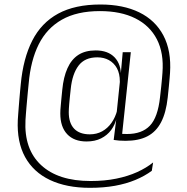

<svg xmlns="http://www.w3.org/2000/svg" viewBox="-20 -682 851 874"><path d="M374 -38Q317 -38 285.8 -71.2Q254.5 -104.5 254.5 -165.5Q254.5 -172.5 255 -182Q255.5 -191.5 256.8 -204Q258 -216.5 259.5 -233.5Q261 -250.5 263.5 -273.5Q269 -331 287 -371.2Q305 -411.5 336.5 -432Q368 -452.5 415.5 -452.5Q471.5 -452.5 501.8 -420.8Q532 -389 530.5 -333.5H541L525.5 -298.5Q525.5 -302 525.5 -305Q525.5 -308 525.5 -311Q525.5 -347.5 512 -371.8Q498.5 -396 475.5 -408.5Q452.5 -421 423 -421Q366 -421 337.5 -383.2Q309 -345.5 302 -277.5Q299.5 -255 297.8 -237.8Q296 -220.5 295 -208.2Q294 -196 293.5 -187Q293 -178 293 -171.5Q293 -122 317.5 -96.2Q342 -70.5 389 -70.5Q420 -70.5 445 -84.2Q470 -98 487.5 -122.8Q505 -147.5 513.5 -180L521 -147H511.5Q504 -114.5 486 -90.2Q468 -66 440 -52Q412 -38 374 -38ZM533.5 -48.5 497.5 -45 510.5 -149.5 510 -158 528 -332.5 529.5 -342 538.5 -443V-444.5H575.5ZM497.5 -45 523 -74.5Q531 -73 538.5 -72.5Q546 -72 558.5 -72Q626 -72 662.2 -109.8Q698.5 -147.5 708.5 -239.5Q711.5 -265 713.8 -287Q716 -309 717.5 -325.5Q719 -342 719.5 -350.5Q726.5 -440.5 694.2 -503Q662 -565.5 596 -598.5Q530 -631.5 435 -631.5Q330.5 -631.5 261.8 -592.5Q193 -553.5 156.2 -480Q119.5 -406.5 110.5 -301.5Q108.5 -282.5 106.8 -264Q105 -245.5 103.5 -228.2Q102 -211 100.5 -194.8Q99 -178.5 98 -163.8Q97 -149 96 -135.5Q89 -3 167 69.5Q245 142 392.5 142Q456.5 142 509.2 131.2Q562 120.5 604 101.5Q646 82.5 677 57.5L671 95.5Q638.5 119.5 596.5 137Q554.5 154.5 503 163.8Q451.5 173 389.5 173Q282.5 173 207.2 137.2Q132 101.5 94.2 32.8Q56.5 -36 61 -135.5Q62 -149 63 -164.5Q64 -180 65.5 -196.5Q67 -213 68.2 -230Q69.5 -247 71.2 -264.2Q73 -281.5 74.5 -298.5Q85.5 -416 126.8 -497Q168 -578 244.5 -619.8Q321 -661.5 437 -661.5Q540.5 -661.5 613.8 -625.8Q687 -590 723.8 -520.5Q760.5 -451 754 -350.5Q753.5 -341 752 -324.8Q750.5 -308.5 748.5 -286.8Q746.5 -265 743.5 -238.5Q736 -169 713.2 -125.5Q690.5 -82 650.8 -61.5Q611 -41 551.5 -41Q534 -41 522.5 -42Q511 -43 497.5 -45Z"/></svg>

Font: Anek Devanagari Medium ExtraLight
Style: Regular
Weight: 250
Version: Version 1.003